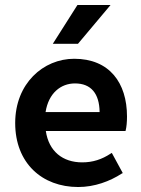

<svg xmlns="http://www.w3.org/2000/svg" viewBox="-20 -739 567 771"><path d="M294 12C360 12 421 -11 469 -42L473 -44L429 -125L424 -122C389 -99 353 -87 310 -87C232 -87 176 -131 164 -213H484L485 -217C488 -229 490 -249 490 -271C490 -407 419 -503 278 -503C154 -503 41 -404 41 -245C41 -84 149 12 294 12ZM281 -404C346 -404 379 -363 380 -289H163C175 -365 224 -404 281 -404ZM291 -719 192 -563H293L424 -719Z"/></svg>

Font: Falling Sky
Style: Med
Weight: 500
Designer: Paul D. Hunt
Foundry: Adobe Systems Incorporated
Version: Version 1.02